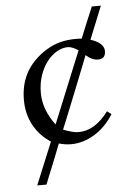

<svg xmlns="http://www.w3.org/2000/svg" viewBox="-54 -616 567 837"><g transform="rotate(-5 230.0 -198.0)"><path d="M305.7 -391.1Q293.5 -398.9 281.5 -403.8Q269.5 -408.7 260.7 -408.7Q235.8 -408.7 211.7 -394.8Q187.5 -380.9 168.2 -355.7Q148.9 -330.6 137.2 -295.9Q125.5 -261.2 125.5 -219.7Q125.5 -181.6 139.6 -145Q153.8 -108.4 177.7 -77.6ZM424.3 -101.1Q407.2 -73.7 386 -52.2Q364.7 -30.8 340.6 -16.1Q316.4 -1.5 290.5 6.3Q264.6 14.2 238.3 14.2Q224.6 14.2 211.7 12.2Q198.7 10.3 184.6 6.3Q182.6 11.7 177.2 25.1Q171.9 38.6 164.8 56.6Q157.7 74.7 149.7 94.5Q141.6 114.3 134.5 131.8Q127.4 149.4 122.1 162.6Q116.7 175.8 115.2 180.2H74.7L150.9 -4.9Q103.5 -35.6 76.4 -84.5Q49.3 -133.3 49.3 -196.3Q49.3 -231.9 57.4 -263.7Q65.4 -295.4 83.5 -325.2Q120.6 -382.3 184.6 -416Q210.9 -429.7 239.3 -435.5Q267.6 -441.4 297.9 -441.4Q303.2 -441.4 310.3 -441.2Q317.4 -440.9 323.7 -440.4Q330.1 -456.5 337.2 -473.9Q344.2 -491.2 351.6 -508.8Q358.9 -526.4 366.2 -543.5Q373.5 -560.5 379.9 -576.2H419.4L361.3 -432.1Q388.7 -423.8 404.3 -409.7Q419.9 -395.5 419.9 -377.9Q419.9 -343.3 387.2 -343.3Q360.4 -343.3 334 -367.2Q330.6 -357.4 320.8 -333.3Q311 -309.1 298.6 -277.3Q286.1 -245.6 272 -210.4Q257.8 -175.3 245.1 -143.3Q232.4 -111.3 222.4 -86.9Q212.4 -62.5 208 -52.2Q226.6 -44.9 243.7 -40.3Q260.7 -35.6 275.4 -35.6Q310.1 -35.6 342.5 -54.9Q375 -74.2 405.8 -115.2Z"/></g></svg>

Font: HM XNiloofar
Style: Regular
Weight: 400
Designer: Hossein Movahhedian
Version: Version 2.8, 2015